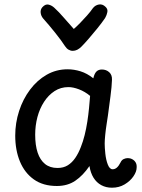

<svg xmlns="http://www.w3.org/2000/svg" viewBox="-20 -866 662 895"><path d="M51 -234Q51 -293 69 -348.5Q87 -404 120 -448Q153 -492 197.5 -517.5Q242 -543 295 -543Q325 -543 355.5 -533.5Q386 -524 415 -501Q420 -523 429.5 -532.5Q439 -542 455 -542Q475 -542 489 -529.5Q503 -517 502 -494Q501 -463 495 -417.5Q489 -372 483 -327Q481 -313 477 -287.5Q473 -262 470.5 -237Q468 -212 468 -197Q468 -178 471 -149.5Q474 -121 482.5 -99Q491 -77 505 -77Q516 -77 525 -85Q534 -93 542 -109Q547 -120 556.5 -124.5Q566 -129 576 -129Q587 -129 597 -123.5Q607 -118 612.5 -108.5Q618 -99 617 -85Q617 -66 602 -44Q587 -22 561 -6.5Q535 9 502 9Q474 9 452 -3Q430 -15 416 -37.5Q402 -60 397 -92Q367 -48 331 -23.5Q295 1 245 1Q181 1 138 -29.5Q95 -60 73 -113Q51 -166 51 -234ZM144 -238Q144 -189 155.5 -154.5Q167 -120 190 -101.5Q213 -83 248 -83Q276 -83 296 -95.5Q316 -108 331 -130Q346 -152 357 -181Q367 -206 374.5 -236Q382 -266 387 -298.5Q392 -331 395 -362Q398 -393 400 -419Q376 -439 348.5 -449.5Q321 -460 299 -460Q263 -460 234.5 -441.5Q206 -423 185.5 -391.5Q165 -360 154.5 -320.5Q144 -281 144 -238ZM413 -828Q424 -842 441 -845Q458 -848 472 -834Q483 -824 480.5 -810Q478 -796 470 -782Q455 -760 434 -734Q413 -708 393 -685Q373 -662 360 -649Q350 -639 340 -634Q330 -629 319 -629Q309 -629 299.5 -634.5Q290 -640 283 -651Q267 -676 237.5 -713Q208 -750 181 -780Q171 -792 169.5 -807Q168 -822 178 -833Q192 -848 206.5 -844.5Q221 -841 233 -830Q254 -811 278.5 -782.5Q303 -754 324 -731Q338 -743 354 -759.5Q370 -776 386 -794Q402 -812 413 -828Z"/></svg>

Font: Playpen Sans
Style: Regular
Weight: 400
Designer: Laura Meseguer, Veronika Burian, José Scaglione, Kostas Bartsokas, Vera Evstafieva, Tom Grace, Yorlmar Campos
Foundry: TypeTogether
Version: Version 2.000